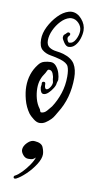

<svg xmlns="http://www.w3.org/2000/svg" viewBox="-85 -494 398 809"><g transform="rotate(10 114.0 -90.0)"><path d="M101 28Q89 28 74.5 16.5Q60 5 54 -3Q36 -28 28 -58.5Q20 -89 20 -114Q20 -170 52 -211Q62 -225 76.5 -229Q91 -233 104 -233Q118 -233 128 -221Q138 -209 143 -193Q148 -177 148 -164L144 -150Q144 -141 136 -128Q128 -115 117.5 -105Q107 -95 97 -95Q84 -95 81 -120V-122Q81 -126 82 -130Q83 -134 82 -138Q82 -146 90 -146Q97 -146 97 -138Q97 -117 106 -117Q113 -117 120.5 -128Q128 -139 128 -150L125 -164Q125 -175 119.5 -187.5Q114 -200 103 -200Q98 -200 95.5 -195Q93 -190 90 -184Q79 -169 73 -152.5Q67 -136 67 -115Q67 -93 73 -70.5Q79 -48 92 -31Q94 -29 95.5 -23Q97 -17 101 -17Q114 -17 124.5 -29Q135 -41 142 -50Q161 -79 172 -113Q183 -147 183 -184Q183 -213 176.5 -227.5Q170 -242 141 -251Q120 -257 98.5 -260.5Q77 -264 62 -276.5Q47 -289 47 -321Q47 -347 61 -375Q75 -403 96.5 -425.5Q118 -448 142 -455Q150 -457 155 -457Q179 -457 198 -435Q217 -413 217 -387Q217 -371 211 -352.5Q205 -334 193.5 -321.5Q182 -309 166 -309Q156 -309 146.5 -322.5Q137 -336 136 -343Q136 -354 140.5 -357Q145 -360 150 -366Q153 -369 156 -369Q161 -369 163.5 -365.5Q166 -362 162 -357L164 -358Q160 -354 158 -351.5Q156 -349 156 -344Q156 -340 159 -333.5Q162 -327 166 -327Q183 -327 193 -346.5Q203 -366 203 -384Q203 -402 189.5 -416Q176 -430 159 -430Q153 -430 150 -429Q131 -424 114 -406Q97 -388 86.5 -365Q76 -342 76 -321Q76 -301 88.5 -292.5Q101 -284 118.5 -282Q136 -280 150 -276Q186 -265 199.5 -242.5Q213 -220 213 -184Q213 -97 171 -31Q166 -23 161 -14Q156 -5 148 3Q138 13 126.5 20.5Q115 28 101 28ZM40 277Q34 277 34 271Q34 266 39 264Q51 258 66.5 242Q82 226 95 207Q108 188 112 174Q105 181 99.5 183Q94 185 81 185Q68 185 58.5 173.5Q49 162 49 152Q49 136 64.5 120.5Q80 105 96 107Q125 109 132 126Q139 143 139 156Q139 175 123 200Q107 225 85 246Q63 267 45 276Q43 277 40 277Z"/></g></svg>

Font: Ruge Boogie
Style: Regular
Weight: 400
Designer: Robert E. Leuschke
Foundry: Robert E. Leuschke
Version: Version 1.010; ttfautohint (v1.8.3)